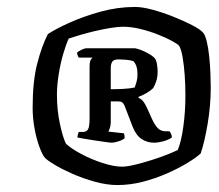

<svg xmlns="http://www.w3.org/2000/svg" viewBox="-20 -752 630 553"><path d="M318 -219Q288 -219 253.5 -228.5Q219 -238 188.5 -251.5Q158 -265 136.5 -278Q115 -291 109 -298Q102 -306 93.5 -329Q85 -352 79.5 -382Q74 -412 74 -442Q74 -517 87 -568Q100 -619 118 -654Q141 -669 181 -687Q221 -705 270 -718.5Q319 -732 369 -732Q390 -732 419.5 -724Q449 -716 479 -704Q509 -692 532.5 -680Q556 -668 565 -658Q571 -651 575.5 -632.5Q580 -614 582.5 -590Q585 -566 586 -542Q587 -518 587 -501Q587 -448 578 -395Q569 -342 558 -310Q545 -298 519.5 -282.5Q494 -267 461 -252.5Q428 -238 391.5 -228.5Q355 -219 318 -219ZM331 -272Q346 -272 368.5 -277.5Q391 -283 415 -290.5Q439 -298 459.5 -306Q480 -314 492 -320Q502 -344 508 -387Q514 -430 514 -477Q514 -507 512 -535.5Q510 -564 506 -587Q502 -610 496 -620Q492 -625 475.5 -634Q459 -643 435 -652.5Q411 -662 384.5 -668.5Q358 -675 334 -675Q320 -675 298.5 -671.5Q277 -668 253.5 -662.5Q230 -657 210 -651Q190 -645 178 -641Q170 -624 162 -596.5Q154 -569 149 -537.5Q144 -506 144 -479Q144 -435 152.5 -395.5Q161 -356 170 -338Q185 -324 214 -308.5Q243 -293 275.5 -282.5Q308 -272 331 -272ZM302 -341Q298 -341 284 -343Q270 -345 253 -347.5Q236 -350 222 -352.5Q208 -355 203 -356Q203 -361 204.5 -365Q206 -369 207 -372H219Q229 -372 233.5 -379.5Q238 -387 238 -412V-558Q238 -575 241.5 -580Q245 -585 246 -586H207Q205 -589 203.5 -593Q202 -597 202 -600Q205 -604 214.5 -608.5Q224 -613 228 -613H369Q384 -610 401.5 -601Q419 -592 426 -584Q430 -579 432 -567.5Q434 -556 434 -546Q434 -530 430 -518Q426 -506 421 -498Q414 -491 402 -484Q390 -477 379 -473V-470Q387 -467 392.5 -460Q398 -453 404 -440L417 -411Q425 -393 434 -383.5Q443 -374 456 -374H468Q470 -372 472.5 -367Q475 -362 475 -356Q465 -349 450 -345Q435 -341 424 -341Q404 -341 388 -351.5Q372 -362 362 -387L339 -447Q336 -454 332 -457Q328 -460 321 -460H299V-400Q299 -391 296.5 -383.5Q294 -376 292 -373L337 -368Q338 -365 338.5 -361.5Q339 -358 339 -354Q334 -349 321.5 -345Q309 -341 302 -341ZM299 -495Q316 -495 335 -496Q354 -497 368 -500Q371 -508 373.5 -517Q376 -526 376 -539Q376 -551 373 -560.5Q370 -570 364 -576Q355 -579 341.5 -580Q328 -581 322 -581Q308 -581 303.5 -574.5Q299 -568 299 -556Z"/></svg>

Font: Texturina Medium 12pt
Style: Bold Italic
Weight: 700
Italic angle: -11°
Version: Version 1.002